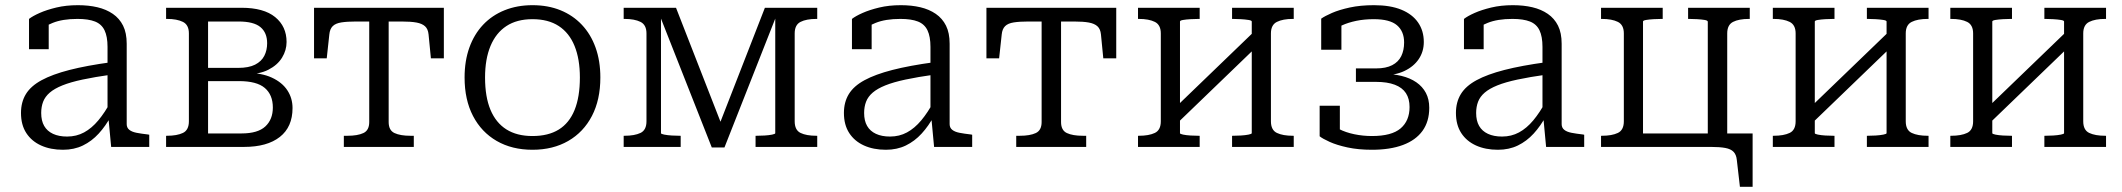

<svg xmlns="http://www.w3.org/2000/svg" viewBox="-20 -567 8190 741"><path d="M410 -327V-279Q346 -270 299 -260Q252 -250 221 -237.5Q190 -225 172 -209.5Q154 -194 146.5 -174.5Q139 -155 139 -131Q139 -101 150.5 -81Q162 -61 184.5 -50.5Q207 -40 239 -40Q275 -40 304.5 -56Q334 -72 359.5 -102.5Q385 -133 408 -176L409 -120Q388 -81 361 -51.5Q334 -22 300 -5.5Q266 11 223 11Q175 11 138.5 -5.5Q102 -22 81.5 -53.5Q61 -85 61 -131Q61 -173 80 -204Q99 -235 140.5 -257.5Q182 -280 248 -297Q314 -314 410 -327ZM409 0 398 -117 395 -122V-386Q395 -426 383.5 -450Q372 -474 346.5 -484Q321 -494 279 -494Q221 -494 183 -478.5Q145 -463 125 -444Q123 -451 126 -459Q129 -467 135 -473.5Q141 -480 149.5 -484.5Q158 -489 168 -490V-377H92V-494Q106 -505 133 -517Q160 -529 197.5 -538Q235 -547 281 -547Q322 -547 356 -539Q390 -531 415.5 -513.5Q441 -496 455 -468Q469 -440 469 -398V-88Q469 -74 479 -66Q489 -58 507 -54.5Q525 -51 551 -48L556 -47V0Z M621 -537H912Q998 -537 1042 -501Q1086 -465 1086 -405Q1086 -373 1068.5 -344.5Q1051 -316 1016 -298Q981 -280 927 -280L952 -300V-266L929 -286Q989 -286 1029 -267.5Q1069 -249 1089 -218.5Q1109 -188 1109 -150Q1109 -77 1060 -38.5Q1011 0 922 0H621V-43H624Q663 -43 686 -54Q709 -65 709 -99V-438Q709 -471 686 -482.5Q663 -494 624 -494H621ZM783 -52H912Q975 -52 1004 -79Q1033 -106 1033 -152Q1033 -201 1002 -227.5Q971 -254 902 -254H759V-305H899Q940 -305 964.5 -317.5Q989 -330 1000 -351.5Q1011 -373 1011 -400Q1011 -441 985 -462.5Q959 -484 901 -484H783Z M1437 -484V-537H1693V-342H1643L1634 -434Q1632 -455 1620.5 -465.5Q1609 -476 1587.5 -480Q1566 -484 1530 -484ZM1448 -484H1354Q1320 -484 1297.5 -480.5Q1275 -477 1264 -466Q1253 -455 1251 -434L1241 -342H1192V-537H1448ZM1480 -96Q1480 -64 1502.5 -53.5Q1525 -43 1564 -43H1577V0H1307V-43H1321Q1360 -43 1382.5 -53.5Q1405 -64 1405 -96V-537H1480Z M2297 -268Q2297 -182 2264.5 -119.5Q2232 -57 2173 -23Q2114 11 2035 11Q1956 11 1897 -23Q1838 -57 1805.5 -119.5Q1773 -182 1773 -268Q1773 -332 1791.5 -383.5Q1810 -435 1844.5 -471.5Q1879 -508 1927.5 -527.5Q1976 -547 2035 -547Q2095 -547 2143 -527.5Q2191 -508 2225.5 -471.5Q2260 -435 2278.5 -383.5Q2297 -332 2297 -268ZM1852 -268Q1852 -193 1873 -143Q1894 -93 1934.5 -67.5Q1975 -42 2035 -42Q2096 -42 2136.5 -67Q2177 -92 2197.5 -142.5Q2218 -193 2218 -268Q2218 -339 2197.5 -389.5Q2177 -440 2136.5 -466.5Q2096 -493 2035 -493Q1975 -493 1934.5 -466.5Q1894 -440 1873 -389.5Q1852 -339 1852 -268Z M2589 -537 2772 -68 2750 -70 2932 -537H3134V-494H3131Q3092 -494 3069.5 -482.5Q3047 -471 3047 -438V-99Q3047 -65 3069.5 -54Q3092 -43 3131 -43H3134V0H2896V-43H2900Q2914 -43 2931 -44Q2948 -45 2960 -47.5Q2972 -50 2972 -53V-519L2981 -518L2776 2H2727L2522 -518L2531 -519V-53Q2531 -50 2543.5 -47.5Q2556 -45 2573 -44Q2590 -43 2604 -43H2607V0H2387V-43H2390Q2429 -43 2452 -54Q2475 -65 2475 -99V-438Q2475 -471 2452 -482.5Q2429 -494 2390 -494H2387V-537Z M3586 -327V-279Q3522 -270 3475 -260Q3428 -250 3397 -237.5Q3366 -225 3348 -209.5Q3330 -194 3322.5 -174.5Q3315 -155 3315 -131Q3315 -101 3326.5 -81Q3338 -61 3360.5 -50.5Q3383 -40 3415 -40Q3451 -40 3480.5 -56Q3510 -72 3535.5 -102.5Q3561 -133 3584 -176L3585 -120Q3564 -81 3537 -51.5Q3510 -22 3476 -5.5Q3442 11 3399 11Q3351 11 3314.5 -5.5Q3278 -22 3257.5 -53.5Q3237 -85 3237 -131Q3237 -173 3256 -204Q3275 -235 3316.5 -257.5Q3358 -280 3424 -297Q3490 -314 3586 -327ZM3585 0 3574 -117 3571 -122V-386Q3571 -426 3559.5 -450Q3548 -474 3522.5 -484Q3497 -494 3455 -494Q3397 -494 3359 -478.5Q3321 -463 3301 -444Q3299 -451 3302 -459Q3305 -467 3311 -473.5Q3317 -480 3325.5 -484.5Q3334 -489 3344 -490V-377H3268V-494Q3282 -505 3309 -517Q3336 -529 3373.5 -538Q3411 -547 3457 -547Q3498 -547 3532 -539Q3566 -531 3591.5 -513.5Q3617 -496 3631 -468Q3645 -440 3645 -398V-88Q3645 -74 3655 -66Q3665 -58 3683 -54.5Q3701 -51 3727 -48L3732 -47V0Z M4032 -484V-537H4288V-342H4238L4229 -434Q4227 -455 4215.5 -465.5Q4204 -476 4182.5 -480Q4161 -484 4125 -484ZM4043 -484H3949Q3915 -484 3892.5 -480.5Q3870 -477 3859 -466Q3848 -455 3846 -434L3836 -342H3787V-537H4043ZM4075 -96Q4075 -64 4097.5 -53.5Q4120 -43 4159 -43H4172V0H3902V-43H3916Q3955 -43 3977.5 -53.5Q4000 -64 4000 -96V-537H4075Z M4460 -99V-438Q4460 -471 4437 -482.5Q4414 -494 4375 -494H4372V-537H4610V-494H4606Q4592 -494 4575 -493Q4558 -492 4546 -490Q4534 -488 4534 -484V-53Q4534 -50 4546 -47.5Q4558 -45 4575 -44Q4592 -43 4606 -43H4610V0H4372V-43H4375Q4414 -43 4437 -54Q4460 -65 4460 -99ZM4811 -53V-484Q4811 -488 4798.5 -490Q4786 -492 4769 -493Q4752 -494 4738 -494H4735V-537H4973V-494H4970Q4931 -494 4908 -482.5Q4885 -471 4885 -438V-99Q4885 -65 4908 -54Q4931 -43 4970 -43H4973V0H4735V-43H4738Q4752 -43 4769 -44Q4786 -45 4798.5 -47.5Q4811 -50 4811 -53ZM4524 -92 4491 -128 4821 -446 4854 -410Z M5275 -42Q5351 -42 5385.5 -71.5Q5420 -101 5420 -154Q5420 -186 5406 -207.5Q5392 -229 5363 -240Q5334 -251 5291 -251H5213V-303H5291Q5329 -303 5353 -315.5Q5377 -328 5388 -350.5Q5399 -373 5399 -403Q5399 -446 5371.5 -469.5Q5344 -493 5282 -493Q5245 -493 5214 -486.5Q5183 -480 5159 -469Q5135 -458 5118 -442Q5116 -450 5117.5 -456Q5119 -462 5124.5 -467Q5130 -472 5138.5 -476Q5147 -480 5157 -482V-375H5079V-495Q5093 -505 5120.5 -517Q5148 -529 5189 -538Q5230 -547 5283 -547Q5346 -547 5388.5 -529.5Q5431 -512 5453 -480Q5475 -448 5475 -405Q5475 -368 5455.5 -339Q5436 -310 5400 -293Q5364 -276 5314 -276L5339 -295V-263L5316 -282Q5356 -282 5389 -274Q5422 -266 5446 -249.5Q5470 -233 5483 -208.5Q5496 -184 5496 -151Q5496 -98 5470 -62Q5444 -26 5394.5 -7.5Q5345 11 5275 11Q5222 11 5180.5 2Q5139 -7 5111.5 -19.5Q5084 -32 5073 -41V-159H5151V-50Q5140 -52 5131.5 -56.5Q5123 -61 5117.5 -67Q5112 -73 5110.5 -80.5Q5109 -88 5111 -97Q5123 -82 5148 -69Q5173 -56 5206.5 -49Q5240 -42 5275 -42Z M5948 -327V-279Q5884 -270 5837 -260Q5790 -250 5759 -237.5Q5728 -225 5710 -209.5Q5692 -194 5684.5 -174.5Q5677 -155 5677 -131Q5677 -101 5688.5 -81Q5700 -61 5722.5 -50.5Q5745 -40 5777 -40Q5813 -40 5842.5 -56Q5872 -72 5897.5 -102.5Q5923 -133 5946 -176L5947 -120Q5926 -81 5899 -51.5Q5872 -22 5838 -5.5Q5804 11 5761 11Q5713 11 5676.5 -5.5Q5640 -22 5619.5 -53.5Q5599 -85 5599 -131Q5599 -173 5618 -204Q5637 -235 5678.5 -257.5Q5720 -280 5786 -297Q5852 -314 5948 -327ZM5947 0 5936 -117 5933 -122V-386Q5933 -426 5921.5 -450Q5910 -474 5884.5 -484Q5859 -494 5817 -494Q5759 -494 5721 -478.5Q5683 -463 5663 -444Q5661 -451 5664 -459Q5667 -467 5673 -473.5Q5679 -480 5687.5 -484.5Q5696 -489 5706 -490V-377H5630V-494Q5644 -505 5671 -517Q5698 -529 5735.5 -538Q5773 -547 5819 -547Q5860 -547 5894 -539Q5928 -531 5953.5 -513.5Q5979 -496 5993 -468Q6007 -440 6007 -398V-88Q6007 -74 6017 -66Q6027 -58 6045 -54.5Q6063 -51 6089 -48L6094 -47V0Z M6247 -438Q6247 -471 6224 -482.5Q6201 -494 6162 -494H6159V-537H6397V-494H6393Q6379 -494 6362 -493Q6345 -492 6333 -490Q6321 -488 6321 -484V0H6159V-43H6162Q6201 -43 6224 -54Q6247 -65 6247 -99ZM6571 -483Q6571 -488 6559 -490Q6547 -492 6530 -493Q6513 -494 6499 -494H6495V-537H6733V-494H6730Q6691 -494 6668.5 -482.5Q6646 -471 6646 -438V-16H6571ZM6534 0V-52H6744V154H6695L6683 50Q6681 30 6670.5 19Q6660 8 6638.5 4Q6617 0 6583 0ZM6283 0V-52H6595V0Z M6910 -99V-438Q6910 -471 6887 -482.5Q6864 -494 6825 -494H6822V-537H7060V-494H7056Q7042 -494 7025 -493Q7008 -492 6996 -490Q6984 -488 6984 -484V-53Q6984 -50 6996 -47.5Q7008 -45 7025 -44Q7042 -43 7056 -43H7060V0H6822V-43H6825Q6864 -43 6887 -54Q6910 -65 6910 -99ZM7261 -53V-484Q7261 -488 7248.5 -490Q7236 -492 7219 -493Q7202 -494 7188 -494H7185V-537H7423V-494H7420Q7381 -494 7358 -482.5Q7335 -471 7335 -438V-99Q7335 -65 7358 -54Q7381 -43 7420 -43H7423V0H7185V-43H7188Q7202 -43 7219 -44Q7236 -45 7248.5 -47.5Q7261 -50 7261 -53ZM6974 -92 6941 -128 7271 -446 7304 -410Z M7595 -99V-438Q7595 -471 7572 -482.5Q7549 -494 7510 -494H7507V-537H7745V-494H7741Q7727 -494 7710 -493Q7693 -492 7681 -490Q7669 -488 7669 -484V-53Q7669 -50 7681 -47.5Q7693 -45 7710 -44Q7727 -43 7741 -43H7745V0H7507V-43H7510Q7549 -43 7572 -54Q7595 -65 7595 -99ZM7946 -53V-484Q7946 -488 7933.5 -490Q7921 -492 7904 -493Q7887 -494 7873 -494H7870V-537H8108V-494H8105Q8066 -494 8043 -482.5Q8020 -471 8020 -438V-99Q8020 -65 8043 -54Q8066 -43 8105 -43H8108V0H7870V-43H7873Q7887 -43 7904 -44Q7921 -45 7933.5 -47.5Q7946 -50 7946 -53ZM7659 -92 7626 -128 7956 -446 7989 -410Z"/></svg>

Font: Roboto Serif Light
Style: Regular
Weight: 300
Designer: Greg Gazdowicz
Foundry: Commercial Type
Version: Version 1.008